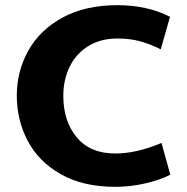

<svg xmlns="http://www.w3.org/2000/svg" viewBox="-20 -711 722 743"><path d="M45 -341Q45 -435 89.5 -515Q134 -595 222 -643Q310 -691 434 -691Q550 -691 638 -646L602 -520Q565 -539 525 -550.5Q485 -562 434 -562Q369 -562 321.5 -532.5Q274 -503 249.5 -452.5Q225 -402 225 -340Q225 -242 277 -179.5Q329 -117 426 -117Q509 -117 605 -158L639 -35Q598 -14 541 -1Q484 12 426 12Q302 12 216 -36.5Q130 -85 87.5 -165.5Q45 -246 45 -341Z"/></svg>

Font: Martel Sans Black
Style: Regular
Weight: 900
Designer: Dan Reynolds and Mathieu Réguer
Foundry: Dan Reynolds and Mathieu Réguer
Version: Version 1.002; ttfautohint (v1.1) -l 5 -r 5 -G 72 -x 0 -D la